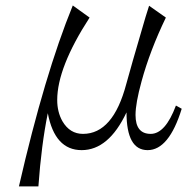

<svg xmlns="http://www.w3.org/2000/svg" viewBox="-20 -537 706 698"><path d="M48.8 140.6Q142.1 -266.6 244.6 -517.1L305.7 -473.1Q188 -291.5 188 -173.3Q188 -129.9 207 -96.2Q233.9 -50.3 281.7 -50.3Q391.1 -50.3 439 -231.4Q453.6 -286.1 508.8 -474.1L522 -516.1L583 -473.1Q524.9 -352.5 494.6 -241.2Q472.7 -161.6 472.7 -119.1Q472.7 -50.3 527.8 -50.3Q581.1 -50.3 619.6 -153.3L640.6 -141.6Q594.2 8.8 516.6 8.8Q439.9 8.8 439.9 -128.4Q375 8.8 276.9 8.8Q179.2 8.8 153.8 -125.5Q130.4 -10.3 119.6 140.6Z"/></svg>

Font: I.MingCP
Style: Regular
Weight: 400
Designer: I.Font Project
Version: Version 8.000; Sep 06, 2022